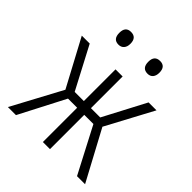

<svg xmlns="http://www.w3.org/2000/svg" viewBox="-197 -860 994 994"><g transform="rotate(45 300.0 -363.0)"><path d="M18 0 165 -274 27 -532H85L207 -300H274V-532H326V-300H394L516 -532H574L436 -274L583 0H524L393 -251H326V0H274V-251H207L77 0ZM407 -633Q366 -633 366 -680Q366 -726 407 -726Q447 -726 447 -680Q447 -658 436.5 -645.5Q426 -633 407 -633ZM194 -633Q154 -633 154 -680Q154 -726 194 -726Q235 -726 235 -680Q235 -658 224 -645.5Q213 -633 194 -633Z"/></g></svg>

Font: Noto Sans Mono Light
Style: Regular
Weight: 300
Designer: Monotype Design Team
Foundry: Monotype Imaging Inc.
Version: Version 2.014; ttfautohint (v1.8.4.7-5d5b)